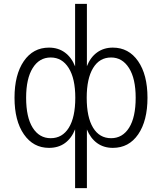

<svg xmlns="http://www.w3.org/2000/svg" viewBox="-20 -756 837 992"><path d="M368 216V-88Q350 -42 316 -17Q282 8 233 8Q152 8 103.5 -62Q55 -132 55 -251Q55 -370 103 -440Q151 -510 233 -510Q281 -510 315.5 -484.5Q350 -459 368 -413V-736H429V-414Q447 -460 481.5 -485Q516 -510 563 -510Q645 -510 693.5 -440Q742 -370 742 -251Q742 -132 694 -62Q646 8 563 8Q516 8 482 -16.5Q448 -41 429 -87V216ZM242 -42Q302 -42 335.5 -96Q369 -150 369 -251Q369 -350 335 -404.5Q301 -459 242 -459Q183 -459 149 -404.5Q115 -350 115 -251Q115 -150 149 -96Q183 -42 242 -42ZM554 -42Q613 -42 647 -96Q681 -150 681 -251Q681 -350 646.5 -404.5Q612 -459 554 -459Q494 -459 461 -404.5Q428 -350 428 -251Q428 -150 461 -96Q494 -42 554 -42Z"/></svg>

Font: Mulish Light
Style: Regular
Weight: 300
Designer: Vernon Adams
Foundry: Vernon Adams
Version: Version 3.603; ttfautohint (v1.8.3)